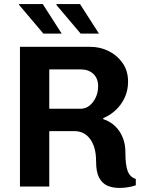

<svg xmlns="http://www.w3.org/2000/svg" viewBox="-20 -916 717 943"><path d="M567 7Q533 7 507.5 -4Q482 -15 467 -43Q452 -71 452 -122Q452 -159 444.5 -186.5Q437 -214 422.5 -233.5Q408 -253 388.5 -262.5Q369 -272 346 -272H222V0H78V-686H423Q472 -686 514 -665Q556 -644 582.5 -606Q609 -568 609 -515Q609 -472 592.5 -436.5Q576 -401 548 -375Q520 -349 487 -336V-331Q504 -326 523 -314Q542 -302 558.5 -282Q575 -262 585.5 -233Q596 -204 596 -165Q596 -136 598.5 -114.5Q601 -93 606.5 -77.5Q612 -62 622 -52Q632 -42 647 -37V-6Q631 0 609.5 3.5Q588 7 567 7ZM222 -382H377Q401 -382 420 -397.5Q439 -413 450.5 -438Q462 -463 462 -492Q462 -531 438.5 -553Q415 -575 378 -575H222ZM376 -751 256 -893 259 -896H373L466 -751ZM193 -751 73 -893 74 -896H190L283 -751Z"/></svg>

Font: Chivo Medium SemiBold
Style: Regular
Weight: 600
Version: Version 2.002